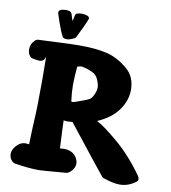

<svg xmlns="http://www.w3.org/2000/svg" viewBox="-96 -992 951 1067"><g transform="rotate(10 379.5 -458.5)"><path d="M236.3 -856.4Q242.2 -881.8 243.2 -889.6Q246.1 -905.3 280.3 -905.3Q296.9 -905.3 310.1 -900.4Q323.2 -895.5 323.2 -885.7Q323.2 -884.8 322.3 -881.8Q307.6 -842.8 270.5 -769.5Q268.6 -766.6 264.6 -764.6Q237.3 -751 223.6 -751Q202.1 -751 197.3 -760.7Q183.6 -785.2 165 -838.9Q155.3 -866.2 149.4 -885.7Q149.4 -887.7 149.4 -889.6Q149.4 -910.2 189.5 -910.2Q216.8 -910.2 221.7 -898.4Q223.6 -895.5 225.6 -887.7Q227.5 -879.9 230.5 -871.1Q233.4 -862.3 236.3 -856.4ZM466.8 -333Q510.7 -310.5 592.3 -240.7Q673.8 -170.9 745.1 -69.3Q750 -57.6 750 -52.7Q750 -44.9 739.3 -37.1Q698.2 -6.8 651.4 -6.8Q613.3 -6.8 557.6 -26.4Q551.8 -27.3 547.9 -33.2Q543.9 -37.1 490.2 -105Q436.5 -172.9 384.8 -238.3L333 -303.7Q329.1 -303.7 318.8 -302.7Q308.6 -301.8 302.7 -301.8Q290 -301.8 283.2 -304.7Q283.2 -274.4 290 -146.5Q298.8 -148.4 312.5 -148.4Q365.2 -148.4 386.7 -108.4Q394.5 -92.8 394.5 -80.1Q394.5 -48.8 363.3 -25.4Q355.5 -20.5 349.6 -19.5Q210.9 -7.8 194.3 -7.8Q140.6 -7.8 58.6 -20.5Q46.9 -22.5 36.1 -36.6Q25.4 -50.8 25.4 -69.3Q25.4 -102.5 63.5 -131.8Q68.4 -132.8 70.3 -135.7Q84 -141.6 95.7 -141.6Q100.6 -141.6 107.9 -140.6Q115.2 -139.6 116.2 -139.6H117.2Q118.2 -173.8 119.1 -205.1Q120.1 -236.3 121.1 -252.4Q122.1 -268.6 122.1 -270.5V-272.5Q127 -351.6 127 -500L126 -631.8Q123 -631.8 121.6 -625.5Q120.1 -619.1 113.3 -613.3Q106.4 -607.4 89.8 -607.4Q79.1 -607.4 54.7 -612.3Q42 -614.3 33.7 -628.4Q25.4 -642.6 25.4 -661.1Q25.4 -692.4 50.8 -714.8Q58.6 -720.7 66.4 -720.7Q108.4 -721.7 178.2 -725.6Q248 -729.5 300.8 -729.5Q391.6 -729.5 453.1 -714.8Q514.6 -700.2 572.3 -651.4Q622.1 -609.4 622.1 -535.2Q622.1 -476.6 584 -421.9Q545.9 -367.2 466.8 -333ZM305.7 -611.3Q299.8 -546.9 299.8 -508.8Q299.8 -465.8 306.6 -415Q310.5 -413.1 314.5 -413.1Q322.3 -413.1 380.9 -435.5Q401.4 -443.4 409.2 -449.2Q417 -455.1 422.9 -466.8Q437.5 -494.1 437.5 -516.6Q437.5 -536.1 423.8 -565.4Q415 -582 402.8 -590.3Q390.6 -598.6 365.2 -607.4Q335 -616.2 330.1 -616.2Q323.2 -616.2 305.7 -611.3Z"/></g></svg>

Font: Essays1743
Style: Bold
Weight: 700
Designer: Based on the typeface in a 1743 English translation of the essays of Montaigne.  PostScript/TrueType font designed by Jo
Version: Version 002.100